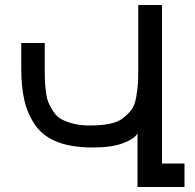

<svg xmlns="http://www.w3.org/2000/svg" viewBox="-20 -749 779 768"><path d="M351 -159Q267 -159 210 -181Q153 -203 122 -247Q91 -291 78 -345.5Q65 -400 65 -476V-577H159V-477Q159 -445 159.5 -428.5Q160 -412 163.5 -383.5Q167 -355 173.5 -339.5Q180 -324 193 -303.5Q206 -283 225 -272.5Q244 -262 273 -254.5Q302 -247 340 -247Q386 -247 419.5 -254Q453 -261 473.5 -277.5Q494 -294 506.5 -311Q519 -328 524.5 -359Q530 -390 531.5 -413Q533 -436 533 -477V-729H628V-95H718V-1H530V-216Q520 -195 474 -177Q428 -159 351 -159Z"/></svg>

Font: ColatingCofangSans
Style: Regular
Weight: 400
Foundry: GNU
Version: Version 412.227;June 27, 2022;FontCreator 11.0.0.2412 32-bit